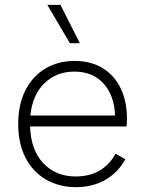

<svg xmlns="http://www.w3.org/2000/svg" viewBox="-20 -761 597 791"><path d="M293 10Q224 10 170 -21Q116 -52 85.5 -110.5Q55 -169 55 -250Q55 -331 85 -389.5Q115 -448 167.5 -479Q220 -510 287 -510Q355 -510 403.5 -480Q452 -450 477.5 -396.5Q503 -343 503 -273Q503 -263 502.5 -254.5Q502 -246 501 -240H104Q107 -143 158.5 -88.5Q210 -34 292 -34Q350 -34 391.5 -59Q433 -84 456 -128L496 -105Q468 -52 415.5 -21Q363 10 293 10ZM286 -466Q213 -466 163.5 -418.5Q114 -371 105 -285H454Q451 -368 406.5 -417Q362 -466 286 -466ZM229 -741 309 -583H268L175 -741Z"/></svg>

Font: Work Sans Light
Style: Regular
Weight: 300
Designer: Wei Huang
Foundry: Wei Huang
Version: Version 2.012; ttfautohint (v1.8.3)